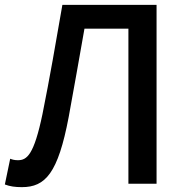

<svg xmlns="http://www.w3.org/2000/svg" viewBox="-23 -757 761 791"><path d="M67 14C164 14 216 -43 260 -275C282 -396 303 -513 325 -639H506V0H622V-737H234C207 -581 182 -436 152 -287C117 -119 88 -97 51 -97C38 -97 29 -99 19 -103L-3 3C18 11 39 14 67 14Z"/></svg>

Font: Noto Sans TC Medium
Style: Regular
Weight: 500
Designer: Ryoko NISHIZUKA 西塚涼子 (kana, bopomofo & ideographs); Paul D. Hunt (Latin, Greek & Cyrillic); Sandoll Communications 산돌커뮤니
Foundry: Adobe
Version: Version 2.004;hotconv 1.0.118;makeotfexe 2.5.65603